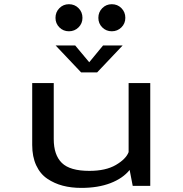

<svg xmlns="http://www.w3.org/2000/svg" viewBox="-20 -906 890 936"><path d="M250.5 -819Q250.5 -847 269.5 -866.2Q288.5 -885.5 316 -885.5Q344 -885.5 363 -866.2Q382 -847 382 -819Q382 -791.5 362.8 -772.5Q343.5 -753.5 316 -753.5Q288.5 -753.5 269.5 -772.5Q250.5 -791.5 250.5 -819ZM459.5 -819Q459.5 -847 478.5 -866.2Q497.5 -885.5 525 -885.5Q553 -885.5 572 -866.2Q591 -847 591 -819Q591 -791.5 571.8 -772.5Q552.5 -753.5 525 -753.5Q497.5 -753.5 478.5 -772.5Q459.5 -791.5 459.5 -819ZM578 -684.5 453.5 -553H375.5L251 -684.5H346.5L415 -602.5L482.5 -684.5ZM376.5 10Q327 10 286 -0.8Q245 -11.5 210.5 -34.8Q176 -58 156.5 -100Q137 -142 137 -199.5V-501H242V-228Q242 -150.5 281.5 -111.8Q321 -73 415.5 -73Q495.5 -73 544.8 -101.8Q594 -130.5 607 -164.5V-501H712.5V0H627L612 -77.5Q579 -36.5 518.5 -13.2Q458 10 376.5 10Z"/></svg>

Font: League Mono Wide
Style: Regular
Weight: 400
Width: 8
Designer: Tyler Finck
Foundry: The League of Moveable Type / Tyler Finck
Version: Version 2.210